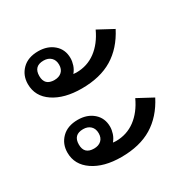

<svg xmlns="http://www.w3.org/2000/svg" viewBox="-122 -654 717 730"><g transform="rotate(-30 236.0 -289.5)"><path d="M210 -337Q134 -337 87 -368.5Q40 -400 40 -454Q40 -492 65.5 -517.5Q91 -543 136 -543Q177 -543 203.5 -520Q230 -497 230 -459Q230 -445 225 -429.5Q220 -414 209 -401Q215 -400 222 -400Q270 -400 307 -427.5Q344 -455 367 -505L434 -469Q400 -403 345.5 -370Q291 -337 210 -337ZM136 -417Q156 -417 168 -428Q180 -439 180 -459Q180 -479 168 -490.5Q156 -502 136 -502Q93 -502 93 -459Q93 -417 136 -417ZM210 -36Q134 -36 87 -68Q40 -100 40 -153Q40 -191 65.5 -216.5Q91 -242 136 -242Q177 -242 203.5 -219Q230 -196 230 -158Q230 -144 225 -128.5Q220 -113 209 -100Q215 -99 222 -99Q270 -99 307 -126.5Q344 -154 367 -204L434 -168Q400 -102 345.5 -69Q291 -36 210 -36ZM136 -116Q156 -116 168 -127Q180 -138 180 -158Q180 -178 168 -189.5Q156 -201 136 -201Q93 -201 93 -158Q93 -116 136 -116Z"/></g></svg>

Font: Noto Sans Thai Looped
Style: Regular
Weight: 400
Designer: Sasikarn Vongin, Ben Mitchell
Foundry: The Fontpad Ltd
Version: Version 1.001; ttfautohint (v1.8.4.7-5d5b)